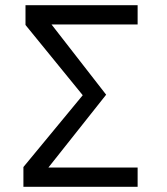

<svg xmlns="http://www.w3.org/2000/svg" viewBox="-20 -718 640 738"><path d="M70 0V-76L298 -352L78 -622V-698H509V-624H178L388 -354L166 -74H509V0Z"/></svg>

Font: iA Writer Quattro V
Style: Regular
Weight: 400
Designer: Mike Abbink, Paul van der Laan, Pieter van Rosmalen, Oliver Reichenstein
Foundry: Information Architects Inc.
Version: Version 2.000